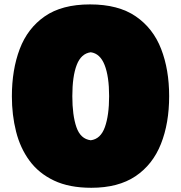

<svg xmlns="http://www.w3.org/2000/svg" viewBox="-20 -847 833 884"><path d="M400.4 17.6Q298.8 17.6 228.8 -15.6Q158.7 -48.8 116 -106.9Q73.2 -165 54 -241.2Q34.7 -317.4 34.7 -403.3Q34.7 -525.9 70.8 -621.3Q106.9 -716.8 186 -771.7Q265.1 -826.7 394.5 -826.7Q524.9 -826.7 605 -771.7Q685.1 -716.8 721.9 -621.6Q758.8 -526.4 758.8 -404.3Q758.8 -279.3 720.9 -184.1Q683.1 -88.9 603.8 -35.6Q524.4 17.6 400.4 17.6ZM397.9 -201.2Q443.4 -207 462.9 -261.7Q482.4 -316.4 482.4 -404.3Q482.4 -494.6 461.7 -547.6Q440.9 -600.6 397.9 -606.4Q353.5 -600.6 333.3 -548.1Q313 -495.6 313 -404.3Q313 -316.4 331.8 -261.7Q350.6 -207 397.9 -201.2Z"/></svg>

Font: Pinar DS1 Black
Style: Regular
Weight: 900
Designer: Amin Abedi
Version: Version 3.000